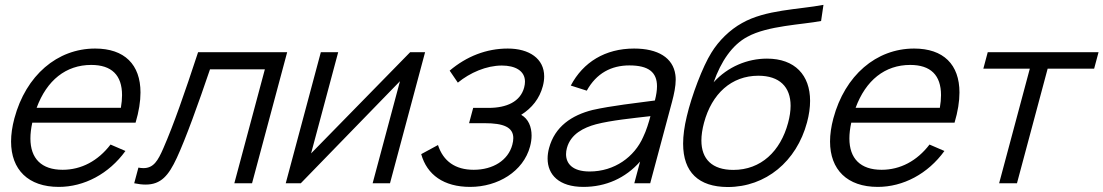

<svg xmlns="http://www.w3.org/2000/svg" viewBox="-20 -755 4546 791"><path d="M113 -249.5H538.5C552.2 -295.5 558.8 -337.2 558.8 -373.9C558.8 -488.9 493.2 -555 371.9 -555C215.9 -555 86.8 -444.5 39.3 -267.5C30.1 -233.1 25.6 -201.1 25.6 -171.9C25.6 -56.1 96.3 15 222.1 15C326.6 15 428.5 -38.5 496.8 -133L435.4 -159.5C383.8 -92 315 -55.5 238 -55.5C151.1 -55.5 105.3 -101.6 105.3 -184.6C105.3 -204.2 107.8 -225.9 113 -249.5ZM355.8 -487.5C440 -487.5 482.8 -445.3 482.8 -363.1C482.8 -347.2 481.2 -329.8 478 -311H131C172.9 -424.5 251.8 -487.5 355.8 -487.5Z M532.9 0C550.3 3.6 565.9 5.4 579.9 5.4C643.2 5.4 674.5 -31.6 708.4 -104.5C744.9 -183 797.4 -328.5 845.2 -469.5H1071.2L945.4 0H1018.4L1163.1 -540H796.1C739.6 -368.5 695.7 -242 653.1 -144.5C630.7 -93.2 613 -62.4 570.9 -62.4C564.6 -62.4 557.7 -63.1 550.2 -64.5Z M1731.3 -540H1669.8L1261.6 -123L1373.3 -540H1301.8L1157.2 0H1219.2L1627.8 -420.5L1515.2 0H1586.7Z M2127.2 -282C2171.7 -310 2202.7 -349 2216.2 -399.5C2220.1 -414 2221.9 -427.6 2221.9 -440.3C2221.9 -513.3 2160.5 -555 2071.9 -555C1983.9 -555 1902.3 -523 1832.5 -464L1866.2 -414.5C1916.2 -455.5 1983.6 -485 2047.6 -485C2102.1 -485 2142.8 -463.6 2142.8 -418.7C2142.8 -411.3 2141.7 -403.2 2139.4 -394.5C2123.7 -336 2067.4 -310.5 1992.4 -310.5H1929.4L1912.5 -247.5H1976.5C2054.2 -247.5 2094.7 -231.1 2094.7 -186.1C2094.7 -177.9 2093.4 -168.7 2090.6 -158.5C2073.5 -94.5 2011 -55.5 1931.5 -55.5C1855.5 -55.5 1806 -91 1784.4 -157.5L1715.3 -120C1739 -35 1808.1 15 1917.1 15C2031.1 15 2136.1 -48.5 2163.7 -151.5C2167.8 -166.6 2170 -181.9 2170 -196.6C2170 -232.6 2157.1 -265 2127.2 -282Z M2762.4 -447C2752.7 -517 2690.9 -555 2592.4 -555C2473.4 -555 2382.4 -499 2331.5 -402.5L2397.4 -381.5C2437.2 -453.5 2498.7 -485.5 2572.7 -485.5C2652 -485.5 2686.7 -457.4 2686.7 -399.5C2686.7 -382.6 2683.7 -363.1 2678 -341C2603.3 -331 2499.3 -319.5 2421.6 -302C2335.3 -280.5 2265.7 -233.5 2242 -145C2238 -130.1 2236 -115.6 2236 -101.7C2236 -35.6 2282.4 15 2383.6 15C2475.6 15 2556.8 -21 2617.1 -89.5L2593.2 0H2658.7L2748.6 -335.5C2757.1 -367.5 2763.8 -399.4 2763.8 -427.1C2763.8 -434 2763.3 -440.7 2762.4 -447ZM2409.1 -48.5C2337.8 -48.5 2312 -81.8 2312 -119.7C2312 -128 2313.2 -136.6 2315.5 -145C2331.2 -203.5 2385.6 -229.5 2435.3 -243C2499.2 -259.5 2586.5 -268 2659.7 -276.5C2653.2 -252 2642.8 -217 2629.7 -190.5C2593.9 -109 2512.1 -48.5 2409.1 -48.5Z M2977 15.5C2977.3 15.5 2977.7 15.5 2978.1 15.5C3134.9 15.5 3261.7 -89.9 3304.7 -250.5C3313.3 -282.3 3317.4 -312.2 3317.4 -339.6C3317.4 -445.1 3255.2 -513.5 3139.7 -513.5C3059.7 -513.5 2978.4 -480.5 2920.1 -416C2950 -501.5 2996.5 -570.5 3059.3 -603.5C3142.6 -649.5 3285.7 -653.5 3362.7 -668.5L3372.5 -735C3270.3 -715.5 3134.3 -715.5 3037 -660C2987.1 -632.5 2941 -587.5 2910.8 -538C2875.1 -481.5 2829.2 -360.5 2809.4 -275.5C2799.3 -233.5 2794.3 -196.1 2794.3 -163.2C2794.3 -44.8 2858.6 14.7 2977 15.5ZM3001.3 -55C2913.7 -55 2869.6 -99.6 2869.6 -176.2C2869.6 -198 2873.2 -222.3 2880.3 -249C2912.5 -369 2993.3 -443 3104.3 -443C3191.2 -443 3237.1 -397.2 3237.1 -319.3C3237.1 -298.2 3233.7 -274.6 3226.8 -249C3195.3 -131.5 3114.8 -55 3001.3 -55Z M3487 -249.5H3912.5C3926.2 -295.5 3932.8 -337.2 3932.8 -373.9C3932.8 -488.9 3867.2 -555 3745.9 -555C3589.9 -555 3460.8 -444.5 3413.3 -267.5C3404.1 -233.1 3399.6 -201.1 3399.6 -171.9C3399.6 -56.1 3470.3 15 3596.1 15C3700.6 15 3802.5 -38.5 3870.8 -133L3809.4 -159.5C3757.8 -92 3689 -55.5 3612 -55.5C3525.1 -55.5 3479.3 -101.6 3479.3 -184.6C3479.3 -204.2 3481.8 -225.9 3487 -249.5ZM3729.8 -487.5C3814 -487.5 3856.8 -445.3 3856.8 -363.1C3856.8 -347.2 3855.2 -329.8 3852 -311H3505C3546.9 -424.5 3625.8 -487.5 3729.8 -487.5Z M4096.2 0H4169.7L4296.1 -472H4487.6L4505.8 -540H4049.3L4031.1 -472H4222.6Z"/></svg>

Font: Manrope
Style: RegularItalic
Weight: 400
Italic angle: -15°
Designer: Mikhail Sharanda
Foundry: Mikhail Sharanda
Version: Version 4.502;hotconv 1.0.109;makeotfexe 2.5.65596